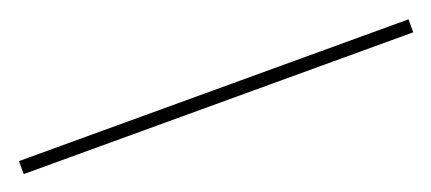

<svg xmlns="http://www.w3.org/2000/svg" viewBox="-17 17 593 264"><g transform="rotate(-20 280.0 149.5)"><path d="M-5 159.5V140.5H565V159.5Z"/></g></svg>

Font: Bodoni Moda 11pt Medium
Style: Italic
Weight: 500
Italic angle: -13°
Designer: Owen Earl
Foundry: indestructible type
Version: Version 2.004